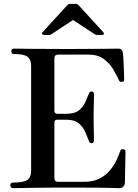

<svg xmlns="http://www.w3.org/2000/svg" viewBox="-20 -979 719 999"><path d="M47 0Q34 0 34 -16Q34 -29 47 -29Q103 -29 122.5 -43Q142 -57 142 -90V-638Q142 -668 124 -683Q106 -698 52 -698Q39 -698 39 -713Q39 -726 52 -726Q60 -726 128.5 -725Q197 -724 330 -724Q456 -724 521 -725Q586 -726 595 -726Q618 -726 619 -703Q621 -694 622 -673.5Q623 -653 624 -630Q625 -607 625.5 -589Q626 -571 626 -566Q626 -562 624 -557.5Q622 -553 615 -553Q608 -553 604.5 -554.5Q601 -556 598 -563Q586 -590 567.5 -620.5Q549 -651 518.5 -673Q488 -695 439 -695H284Q275 -695 269 -691Q263 -687 263 -674V-400Q263 -396 267 -391.5Q271 -387 276 -387H327Q369 -387 391 -405Q413 -423 423.5 -447Q434 -471 441 -488Q444 -496 446.5 -499.5Q449 -503 457 -503Q464 -503 466.5 -498Q469 -493 469 -488Q469 -480 468.5 -459.5Q468 -439 467.5 -415Q467 -391 467 -371Q467 -352 467.5 -325.5Q468 -299 468.5 -277.5Q469 -256 469 -249Q469 -234 457 -234Q446 -234 442 -247Q435 -266 424 -291.5Q413 -317 391 -336.5Q369 -356 327 -356H276Q263 -356 263 -341V-52Q263 -33 283 -33H418Q466 -33 499 -50.5Q532 -68 553.5 -94.5Q575 -121 587 -147.5Q599 -174 605 -192Q608 -201 611.5 -202Q615 -203 622 -202Q623 -202 623 -202Q631 -201 632 -197Q633 -193 633 -188Q633 -184 632.5 -163Q632 -142 631.5 -114.5Q631 -87 630.5 -63.5Q630 -40 630 -31Q630 -18 622.5 -9Q615 0 601 0Q594 0 570 -1Q546 -2 491 -2.5Q436 -3 337 -3Q215 -3 136.5 -1.5Q58 0 47 0ZM209 -797Q202 -797 199.5 -802Q197 -807 202 -812L331 -953Q337 -959 346 -959H373Q382 -959 388 -953L517 -812Q522 -807 520.5 -802Q519 -797 511 -797H485Q481 -797 478 -798.5Q475 -800 471 -802L360 -875L249 -802Q245 -800 242.5 -798.5Q240 -797 235 -797Z"/></svg>

Font: Zen Old Mincho Black
Style: Regular
Weight: 900
Designer: Yoshimichi Ohira
Foundry: Positype
Version: Version 1.001